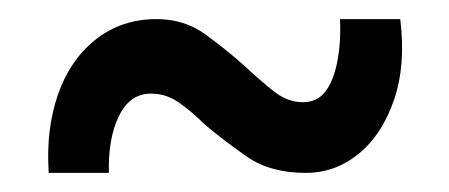

<svg xmlns="http://www.w3.org/2000/svg" viewBox="-20 -614 470 201"><path d="M300 -433Q263 -433 238.5 -450Q214 -467 194 -484Q181 -497 167.5 -506.5Q154 -516 138 -516Q116 -516 104.5 -492.5Q93 -469 94 -433H31Q28 -478 40.5 -514.5Q53 -551 80 -572.5Q107 -594 144 -594Q173 -594 195 -578Q217 -562 236 -545Q252 -530 266.5 -518.5Q281 -507 297 -507Q312 -507 320.5 -518Q329 -529 333 -549Q337 -569 336 -594H399Q405 -546 392.5 -509.5Q380 -473 355.5 -453Q331 -433 300 -433Z"/></svg>

Font: Reem Kufi
Style: Regular
Weight: 400
Designer: Khaled Hosny
Version: Version 1.6